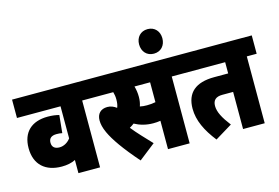

<svg xmlns="http://www.w3.org/2000/svg" viewBox="-109 -1091 1968 1354"><g transform="rotate(-15 875.0 -414.0)"><path d="M548 -488V-622H0V-488H318V-254C299 -228 269 -210 237 -210C204 -210 183 -225 183 -258C183 -289 201 -306 240 -306C255 -306 268 -305 281 -302L294 -431C271 -437 244 -441 212 -441C93 -441 24 -377 24 -261C24 -139 100 -75 218 -75C257 -75 290 -82 318 -96V0H476V-488Z M765 27 885 -67C837 -118 791 -165 751 -215C763 -222 774 -229 784 -237C822 -216 868 -203 919 -203C937 -203 954 -204 972 -207V0H1130V-488H1201V-622H535V-488H703C708 -471 711 -453 711 -434C711 -409 708 -390 701 -374C681 -389 660 -398 635 -398C586 -398 558 -368 558 -320C558 -295 564 -266 581 -229C609 -168 666 -86 765 27ZM910 -337C891 -337 875 -338 858 -342C865 -362 869 -384 869 -409C869 -438 865 -463 858 -488H972V-343C952 -339 933 -337 910 -337Z M966 -766C966 -714 999 -676 1051 -676C1103 -676 1136 -714 1136 -766C1136 -817 1103 -855 1051 -855C999 -855 966 -817 966 -766Z M1678 -488H1750V-622H1188V-488H1520V-406H1418C1281 -406 1213 -346 1213 -230C1213 -144 1253 -62 1320 23L1445 -53C1396 -117 1371 -164 1371 -208C1371 -250 1394 -271 1441 -271H1520V0H1678Z"/></g></svg>

Font: Noto Sans Devanagari Condensed Black
Style: Regular
Weight: 900
Width: 3
Designer: Jelle Bosma - Monotype Design Team
Foundry: Monotype Imaging Inc.
Version: Version 2.004